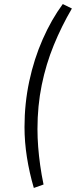

<svg xmlns="http://www.w3.org/2000/svg" viewBox="-20 -737 375 948"><path d="M147 191Q125 116 113 40Q101 -36 101 -110Q101 -226 124.5 -336Q148 -446 191 -543.5Q234 -641 290 -717L335 -695Q284 -608 245.5 -514Q207 -420 186 -317Q165 -214 165 -100Q165 -56 168.5 -11.5Q172 33 178.5 79.5Q185 126 195 174Z"/></svg>

Font: Nunito Sans 12pt Light
Style: Italic
Weight: 300
Italic angle: -9°
Designer: Vernon Adams
Foundry: Vernon Adams
Version: Version 3.101;gftools[0.9.27]